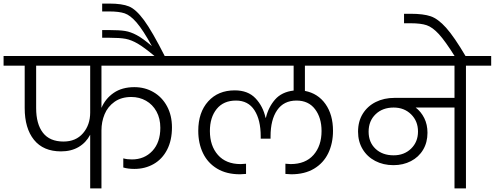

<svg xmlns="http://www.w3.org/2000/svg" viewBox="-49 -1053 2765 1073"><path d="M518 -686V-450Q540 -502 586.5 -534Q633 -566 702 -566Q761 -566 809 -538Q857 -510 884.5 -459Q912 -408 912 -341Q912 -269 885 -216.5Q858 -164 810 -136.5Q762 -109 702 -109Q666 -109 640 -117V-168Q661 -162 688 -162Q758 -162 802.5 -209.5Q847 -257 847 -339Q847 -391 825.5 -430Q804 -469 767 -490Q730 -511 685 -511Q629 -511 591 -484Q553 -457 535.5 -414.5Q518 -372 518 -324V0H455V-300Q432 -256 390.5 -231.5Q349 -207 292 -207Q193 -207 141 -271.5Q89 -336 89 -449V-686H-29V-740H1015V-686ZM455 -686H153V-449Q153 -360 191 -311Q229 -262 306 -262Q375 -262 415 -308.5Q455 -355 455 -424Z M562 -1033Q633 -1033 672 -1017Q711 -1001 756 -940Q801 -879 873 -737H818Q757 -788 721 -809Q685 -830 653 -836Q621 -842 562 -842H522V-885H561Q618 -885 649.5 -880Q681 -875 715.5 -856.5Q750 -838 800 -795Q750 -886 714.5 -927Q679 -968 647.5 -978.5Q616 -989 563 -989H522V-1033Z M1655 -686V-545Q1728 -531 1770 -471.5Q1812 -412 1812 -322Q1812 -252 1785.5 -197Q1759 -142 1706.5 -110.5Q1654 -79 1579 -79Q1570 -79 1546 -81V-138Q1566 -136 1575 -136Q1658 -136 1703 -187Q1748 -238 1748 -321Q1748 -395 1711.5 -443Q1675 -491 1608 -491Q1537 -491 1500 -437.5Q1463 -384 1463 -291V-278H1408V-291Q1408 -383 1373 -437Q1338 -491 1270 -491Q1200 -491 1162 -444Q1124 -397 1124 -321Q1124 -238 1169 -187Q1214 -136 1296 -136Q1304 -136 1326 -138V-81Q1302 -79 1292 -79Q1217 -79 1164.5 -110.5Q1112 -142 1085.5 -197Q1059 -252 1059 -322Q1059 -425 1114.5 -486.5Q1170 -548 1263 -548Q1337 -548 1379 -503.5Q1421 -459 1435 -395H1437Q1451 -454 1488 -496.5Q1525 -539 1592 -547V-686H956V-740H1915V-686Z M2696 -686H2555V0H2491V-452H2274Q2304 -429 2322 -393Q2340 -357 2340 -311Q2340 -257 2315.5 -216Q2291 -175 2247.5 -152.5Q2204 -130 2150 -130Q2093 -130 2048 -153.5Q2003 -177 1977.5 -219.5Q1952 -262 1952 -317Q1952 -375 1978.5 -417.5Q2005 -460 2051 -483Q2097 -506 2156 -506H2491V-686H1857V-740H2696ZM2151 -185Q2210 -185 2248.5 -222.5Q2287 -260 2287 -318Q2287 -376 2248.5 -414Q2210 -452 2151 -452Q2089 -452 2050 -414.5Q2011 -377 2011 -317Q2011 -258 2049.5 -221.5Q2088 -185 2151 -185Z M2494 -736Q2439 -824 2403.5 -862.5Q2368 -901 2335.5 -912Q2303 -923 2247 -923H2209V-976H2246Q2317 -976 2358 -962Q2399 -948 2444 -898Q2489 -848 2555 -736Z"/></svg>

Font: Fz Poppins Light
Style: Regular
Weight: 300
Designer: Ninad Kale (Devanagari), Jonny Pinhorn (Latin)
Foundry: Indian Type Foundry
Version: Vit hóa bi Vntype.Com & FontZin.Com